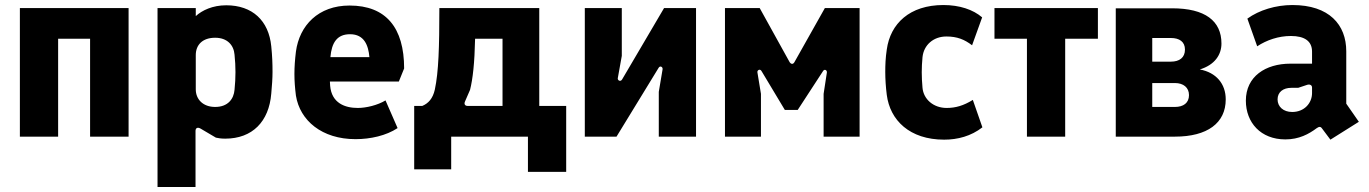

<svg xmlns="http://www.w3.org/2000/svg" viewBox="-20 -543 5442 763"><path d="M59 0H211V-389H338V0H491V-511H59Z M606 200H757V-23C757 -34 765 -39 777 -32L838 4C848 6 857 8 875 8C983 8 1049 -60 1058 -171C1061 -205 1063 -231 1063 -257C1063 -290 1062 -320 1058 -359C1048 -461 983 -522 879 -522C825 -522 783 -502 758 -479V-511H606ZM835 -118C787 -118 758 -148 758 -188V-324C758 -365 785 -393 835 -393C884 -393 909 -363 912 -326C917 -278 917 -235 912 -186C909 -150 886 -118 835 -118Z M1393 10C1452 10 1515 -4 1560 -34L1512 -144C1481 -125 1435 -114 1402 -114C1351 -114 1298 -133 1292 -202C1292 -208 1291 -213 1291 -219H1565L1586 -271C1586 -433 1514 -521 1369 -521C1245 -521 1170 -442 1156 -338C1152 -305 1150 -277 1150 -249C1150 -221 1152 -195 1156 -163C1172 -64 1259 10 1393 10ZM1293 -316C1298 -373 1319 -407 1371 -407C1428 -407 1444 -362 1448 -316Z M1626 130H1773V0H2078V140H2230V-122H2123V-511H1726C1726 -356 1723 -257 1708 -187C1700 -151 1682 -132 1658 -122H1626ZM1839 -122C1828 -122 1823 -129 1828 -140L1848 -186C1859 -230 1866 -293 1868 -389H1977V-122Z M2304 0H2430L2597 -273C2603 -284 2615 -277 2613 -267L2598 -178V0H2746V-511H2619L2452 -227C2446 -217 2434 -223 2435 -232L2451 -321V-511H2304Z M2861 0H3004V-170L2990 -255C2988 -264 3000 -271 3006 -261L3099 -106H3150L3251 -261C3257 -270 3267 -264 3266 -255L3253 -170V0H3396V-511H3258L3137 -296C3132 -287 3124 -287 3118 -296L2999 -511H2861Z M3732 12C3786 12 3839 -2 3884 -37L3846 -146C3809 -123 3777 -114 3742 -114C3689 -114 3650 -149 3646 -194C3642 -238 3642 -274 3646 -316C3651 -364 3689 -398 3741 -398C3784 -398 3813 -386 3843 -363L3883 -474C3847 -505 3793 -523 3729 -523C3595 -523 3518 -449 3504 -346C3499 -313 3498 -285 3498 -257C3498 -229 3500 -198 3504 -166C3517 -65 3595 12 3732 12Z M4061 0H4213V-389H4343V-511H3932V-389H4061Z M4414 0H4649C4778 0 4851 -54 4851 -148C4851 -210 4813 -255 4748 -267C4807 -285 4834 -325 4834 -370C4834 -460 4769 -510 4638 -510H4414ZM4649 -118H4559V-213H4649C4683 -213 4705 -195 4705 -165C4705 -134 4683 -118 4649 -118ZM4633 -298H4559V-392H4633C4667 -392 4689 -377 4689 -346C4689 -314 4667 -298 4633 -298Z M5234 -32 5267 12 5380 -59 5330 -131V-339C5330 -445 5262 -523 5116 -523C5050 -523 4984 -503 4937 -469L4976 -359C5014 -384 5061 -400 5110 -400C5165 -400 5194 -379 5194 -338V-290H5108C5009 -290 4931 -239 4931 -143C4931 -56 4990 11 5088 11C5142 11 5181 -10 5213 -34C5222 -40 5228 -41 5234 -32ZM5115 -98C5080 -98 5057 -119 5057 -148C5057 -177 5079 -194 5112 -194H5139L5175 -206C5185 -209 5194 -205 5194 -195V-173C5194 -134 5164 -98 5115 -98Z"/></svg>

Font: Finlandica
Style: Bold
Weight: 700
Designer: Niklas Ekholm, Juho Hiilivirta, Jaakko Suomalainen
Foundry: Helsinki Type Studio
Version: Version 2.000;Glyphs 3.2 (3202)